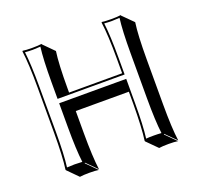

<svg xmlns="http://www.w3.org/2000/svg" viewBox="-123 -786 1028 984"><g transform="rotate(-20 391.0 -294.0)"><path d="M536.1 -444.8Q536.1 -573.7 525.9 -645L527.8 -647.9Q545.9 -645 579.1 -645Q612.8 -645 630.9 -647.9L631.8 -645L688.5 -588.4Q678.7 -521.5 678.7 -388.7V-143.6Q678.7 -14.6 688.5 56.6L631.8 0L629.9 2.9L686.5 59.6Q668.5 56.6 635.7 56.6Q602.5 56.6 583.5 59.6L526.9 2.9L525.9 0Q535.6 -68.4 536.1 -200.2V-264.6H246.6V-143.6Q246.6 -14.6 256.3 56.6L200.2 0L198.2 2.9L254.4 59.6Q236.3 56.6 203.6 56.6Q170.4 56.6 151.4 59.6L95.2 2.9L94.2 0Q104 -68.4 104 -200.2V-444.8Q104 -573.7 94.2 -645L96.2 -647.9Q114.3 -645 147 -645Q180.7 -645 199.2 -647.9L200.2 -645L256.3 -588.4Q246.6 -521.5 246.6 -388.7V-365.2H536.1ZM545.9 -444.8V-355H180.2V-444.8Q180.2 -570.8 189 -636.7Q168 -635.3 147 -634.8Q125.5 -634.8 105 -636.7Q113.8 -565.9 113.8 -444.8L114.3 -200.2Q114.3 -75.2 105.5 -8.3Q126.5 -9.8 147 -9.8Q168 -9.8 189 -8.3Q180.2 -78.6 180.2 -200.2V-331.1H545.9V-200.2Q545.9 -75.7 537.1 -8.3Q558.1 -10.3 579.1 -9.8Q600.1 -9.8 620.6 -8.3Q611.8 -79.1 611.8 -200.2V-444.8Q611.8 -570.8 620.6 -636.7Q599.6 -635.3 579.1 -634.8Q557.6 -634.8 537.1 -636.7Q545.9 -565.9 545.9 -444.8Z"/></g></svg>

Font: Linux Biolinum Shadow O
Style: Regular
Weight: 400
Designer: Philipp H. Poll
Foundry: Philipp H. Poll
Version: Version 1.0.4